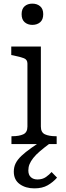

<svg xmlns="http://www.w3.org/2000/svg" viewBox="-20 -793 365 1057"><path d="M158 -656Q133 -656 116 -670.5Q99 -685 99 -715Q99 -744 115.5 -758.5Q132 -773 158 -773Q184 -773 201 -758.5Q218 -744 218 -715Q218 -685 201 -670.5Q184 -656 158 -656ZM205 -537V-96Q205 -64 227.5 -53.5Q250 -43 289 -43H292V0H43V-43H46Q85 -43 108 -53.5Q131 -64 131 -96V-443Q131 -465 111.5 -472.5Q92 -480 53 -488L42 -490V-537ZM234 -33 259 -7Q224 19 200.5 39Q177 59 163 77Q149 95 142.5 111Q136 127 136 145Q136 170 150 182.5Q164 195 186 195Q214 195 233 181.5Q252 168 264 154L294 185Q272 210 242.5 227Q213 244 169 244Q121 244 88.5 220.5Q56 197 56 152Q56 127 66 106.5Q76 86 97.5 65.5Q119 45 153 21Q187 -3 234 -33Z"/></svg>

Font: Roboto Serif Light
Style: Regular
Weight: 300
Designer: Greg Gazdowicz
Foundry: Commercial Type
Version: Version 1.008